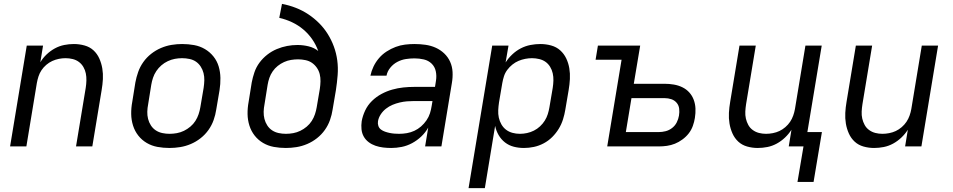

<svg xmlns="http://www.w3.org/2000/svg" viewBox="-20 -755 4915 990"><path d="M32 0 118 -520H202L188 -434Q201 -456 220.5 -474.5Q240 -493 263 -505.5Q286 -518 311 -523Q336 -528 361 -528Q389 -528 416 -520.5Q443 -513 462 -495.5Q481 -478 492 -453.5Q503 -429 507.5 -402Q512 -375 510.5 -347Q509 -319 504 -290L456 0H372L422 -302Q425 -321 425.5 -340Q426 -359 422.5 -376.5Q419 -394 410 -409.5Q401 -425 387 -435.5Q373 -446 355 -450.5Q337 -455 318 -455Q301 -455 283.5 -451.5Q266 -448 249.5 -440.5Q233 -433 218.5 -420.5Q204 -408 194 -393Q184 -378 178.5 -361Q173 -344 170 -327L116 0Z M854 8Q822 8 792 2.5Q762 -3 736.5 -18Q711 -33 693 -56Q675 -79 666 -107.5Q657 -136 656.5 -167Q656 -198 662 -230L678 -330Q683 -357 692.5 -384Q702 -411 719 -435Q736 -459 759.5 -477.5Q783 -496 810 -507.5Q837 -519 864.5 -523.5Q892 -528 919 -528Q951 -528 981 -522.5Q1011 -517 1036.5 -502Q1062 -487 1080.5 -464Q1099 -441 1107.5 -412.5Q1116 -384 1116.5 -353Q1117 -322 1112 -290L1095 -190Q1091 -163 1081.5 -136Q1072 -109 1055 -85Q1038 -61 1014.5 -42.5Q991 -24 964 -12.5Q937 -1 909 3.5Q881 8 854 8ZM854 -65Q873 -65 892 -68.5Q911 -72 928.5 -80.5Q946 -89 961.5 -102Q977 -115 987.5 -131.5Q998 -148 1004 -166Q1010 -184 1013 -202L1030 -302Q1033 -322 1033.5 -341Q1034 -360 1029.5 -378Q1025 -396 1015 -411.5Q1005 -427 990.5 -437Q976 -447 957 -451Q938 -455 919 -455Q900 -455 881.5 -451.5Q863 -448 845 -439.5Q827 -431 812 -418Q797 -405 786 -388.5Q775 -372 769 -354Q763 -336 760 -318L744 -218Q740 -198 739.5 -179Q739 -160 743.5 -142Q748 -124 758 -108.5Q768 -93 783 -83Q798 -73 816.5 -69Q835 -65 854 -65Z M1454 8Q1422 8 1392 2.5Q1362 -3 1336.5 -18Q1311 -33 1293 -56Q1275 -79 1266 -107.5Q1257 -136 1256.5 -167Q1256 -198 1262 -230L1278 -330Q1283 -356 1292 -382.5Q1301 -409 1318 -432Q1335 -455 1358 -473Q1381 -491 1407.5 -502Q1434 -513 1460.5 -518Q1487 -523 1514 -523Q1543 -523 1571.5 -516Q1600 -509 1621 -492Q1609 -525 1589.5 -553Q1570 -581 1544 -603Q1518 -625 1486.5 -640Q1455 -655 1420 -663L1434 -735Q1471 -728 1505.5 -714.5Q1540 -701 1570 -681Q1600 -661 1625.5 -635.5Q1651 -610 1670 -579.5Q1689 -549 1701.5 -515Q1714 -481 1719 -444Q1724 -407 1721 -368Q1718 -329 1712 -290L1695 -190Q1691 -163 1681.5 -136Q1672 -109 1655 -85Q1638 -61 1614.5 -42.5Q1591 -24 1564 -12.5Q1537 -1 1509 3.5Q1481 8 1454 8ZM1454 -65Q1473 -65 1492 -68.5Q1511 -72 1528.5 -80.5Q1546 -89 1561.5 -102Q1577 -115 1587.5 -131.5Q1598 -148 1604 -166Q1610 -184 1613 -202L1629 -296Q1632 -316 1632.5 -335.5Q1633 -355 1628.5 -373Q1624 -391 1613.5 -406Q1603 -421 1588.5 -431Q1574 -441 1555 -445Q1536 -449 1517 -449Q1499 -449 1480.5 -446Q1462 -443 1444.5 -435Q1427 -427 1412 -415Q1397 -403 1386 -387Q1375 -371 1369 -353.5Q1363 -336 1360 -318L1344 -218Q1340 -198 1339.5 -179Q1339 -160 1343.5 -142Q1348 -124 1358 -108.5Q1368 -93 1383 -83Q1398 -73 1416.5 -69Q1435 -65 1454 -65Z M1997 8Q1976 8 1955.5 5.5Q1935 3 1916 -3.5Q1897 -10 1881 -22Q1865 -34 1855.5 -51Q1846 -68 1844 -88.5Q1842 -109 1845 -130Q1850 -158 1863 -185.5Q1876 -213 1898 -234.5Q1920 -256 1947 -270.5Q1974 -285 2002.5 -293Q2031 -301 2059.5 -304Q2088 -307 2116 -307H2223L2228 -339Q2232 -364 2227 -387.5Q2222 -411 2205.5 -427Q2189 -443 2165.5 -448.5Q2142 -454 2117 -454Q2095 -454 2072.5 -450.5Q2050 -447 2029 -436Q2008 -425 1992.5 -406Q1977 -387 1973 -365H1890Q1895 -389 1906 -412Q1917 -435 1934 -455Q1951 -475 1973.5 -489.5Q1996 -504 2020 -513Q2044 -522 2068.5 -525Q2093 -528 2117 -528Q2146 -528 2174 -524Q2202 -520 2226.5 -509Q2251 -498 2270.5 -479.5Q2290 -461 2301 -436.5Q2312 -412 2313.5 -384Q2315 -356 2310 -327L2256 0H2172L2188 -97Q2174 -72 2152.5 -51.5Q2131 -31 2105 -17Q2079 -3 2051.5 2.5Q2024 8 1997 8ZM2038 -65Q2058 -65 2078 -68.5Q2098 -72 2116.5 -80.5Q2135 -89 2151 -103Q2167 -117 2179 -134.5Q2191 -152 2197 -171Q2203 -190 2206 -210L2210 -234H2115Q2097 -234 2078.5 -232.5Q2060 -231 2041 -226.5Q2022 -222 2004 -214.5Q1986 -207 1970 -194.5Q1954 -182 1943 -165Q1932 -148 1929 -130Q1927 -117 1931 -105.5Q1935 -94 1944.5 -87Q1954 -80 1965.5 -76Q1977 -72 1989 -69.5Q2001 -67 2013.5 -66Q2026 -65 2038 -65Z M2396 215 2518 -520H2602L2587 -433Q2601 -455 2621 -474Q2641 -493 2665 -505.5Q2689 -518 2715 -523Q2741 -528 2766 -528Q2795 -528 2822 -520.5Q2849 -513 2868.5 -495.5Q2888 -478 2899.5 -454Q2911 -430 2915.5 -403Q2920 -376 2918.5 -347.5Q2917 -319 2912 -290L2895 -190Q2891 -165 2883 -139.5Q2875 -114 2861 -91Q2847 -68 2827.5 -48.5Q2808 -29 2783.5 -16Q2759 -3 2733 2.5Q2707 8 2682 8Q2654 8 2629 1.5Q2604 -5 2584 -20.5Q2564 -36 2551 -58.5Q2538 -81 2533 -106L2480 215ZM2661 -65Q2679 -65 2697.5 -69Q2716 -73 2733 -81.5Q2750 -90 2764.5 -103.5Q2779 -117 2789 -133Q2799 -149 2804.5 -166.5Q2810 -184 2813 -202L2830 -302Q2833 -321 2833.5 -340Q2834 -359 2830 -377Q2826 -395 2816.5 -410.5Q2807 -426 2793 -436Q2779 -446 2760.5 -450.5Q2742 -455 2723 -455Q2706 -455 2688 -451.5Q2670 -448 2653.5 -441Q2637 -434 2622 -422Q2607 -410 2595.5 -394.5Q2584 -379 2578.5 -361.5Q2573 -344 2570 -327L2553 -227Q2550 -207 2549 -187Q2548 -167 2552 -148.5Q2556 -130 2565.5 -113.5Q2575 -97 2589.5 -86Q2604 -75 2622.5 -70Q2641 -65 2661 -65Z M3111 0 3185 -447H3051L3063 -520H3281L3248 -323H3407Q3431 -323 3454.5 -319Q3478 -315 3498.5 -305Q3519 -295 3534 -278.5Q3549 -262 3557 -240.5Q3565 -219 3566 -195.5Q3567 -172 3563 -147Q3560 -127 3552.5 -106Q3545 -85 3531.5 -67.5Q3518 -50 3499 -36Q3480 -22 3460 -14Q3440 -6 3419 -3Q3398 0 3377 0ZM3377 -74Q3394 -74 3412 -78.5Q3430 -83 3445.5 -95Q3461 -107 3469.5 -124Q3478 -141 3481 -159Q3484 -177 3482 -194.5Q3480 -212 3469 -225Q3458 -238 3441.5 -243.5Q3425 -249 3407 -249H3236L3207 -74Z M4092 183 4123 0H4047L4061 -86Q4047 -64 4027.5 -45.5Q4008 -27 3985 -14.5Q3962 -2 3937 3Q3912 8 3887 8Q3859 8 3832.5 0.5Q3806 -7 3787 -24.5Q3768 -42 3757 -66.5Q3746 -91 3741.5 -118Q3737 -145 3738.5 -173Q3740 -201 3745 -230L3793 -520H3877L3827 -218Q3824 -199 3823 -180Q3822 -161 3826 -143.5Q3830 -126 3838.5 -110.5Q3847 -95 3861.5 -84.5Q3876 -74 3893.5 -69.5Q3911 -65 3930 -65Q3947 -65 3965 -68.5Q3983 -72 3999 -79.5Q4015 -87 4029.5 -99.5Q4044 -112 4054 -127Q4064 -142 4070 -159Q4076 -176 4079 -193L4133 -520H4217L4143 -74H4218L4175 183Z M4487 8Q4459 8 4432.5 0.5Q4406 -7 4387 -24.5Q4368 -42 4357 -66.5Q4346 -91 4341.5 -118Q4337 -145 4338.5 -173Q4340 -201 4345 -230L4393 -520H4477L4427 -218Q4424 -199 4423 -180Q4422 -161 4426 -143.5Q4430 -126 4438.5 -110.5Q4447 -95 4461.5 -84.5Q4476 -74 4493.5 -69.5Q4511 -65 4530 -65Q4547 -65 4565 -68.5Q4583 -72 4599 -79.5Q4615 -87 4629.5 -99.5Q4644 -112 4654 -127Q4664 -142 4670 -159Q4676 -176 4679 -193L4733 -520H4817L4731 0H4647L4661 -86Q4647 -64 4627.5 -45.5Q4608 -27 4585 -14.5Q4562 -2 4537 3Q4512 8 4487 8Z"/></svg>

Font: Iosevka Aile
Style: Italic
Weight: 400
Italic angle: -9°
Designer: Belleve Invis
Foundry: Belleve Invis
Version: Version 28.0.1; ttfautohint (v1.8.4)